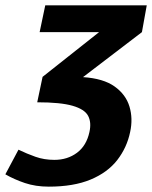

<svg xmlns="http://www.w3.org/2000/svg" viewBox="-36 -687 568 717"><path d="M146 10Q97 10 57 -3.5Q17 -17 -16 -36L33 -128Q64 -113 96.5 -101.5Q129 -90 167 -90Q216 -90 251.5 -116.5Q287 -143 298 -194Q306 -230 293 -254.5Q280 -279 235 -292Q190 -305 103 -305L123 -400L334 -567H112L133 -667H512L494 -567L274 -399Q350 -394 392 -364Q434 -334 447.5 -289Q461 -244 450 -194Q438 -136 402 -89.5Q366 -43 302.5 -16.5Q239 10 146 10Z"/></svg>

Font: Epunda Sans
Style: Bold Italic
Weight: 700
Italic angle: -12.0243°
Designer: Simon Atzbach
Foundry: typofactur
Version: Version 2.204; ttfautohint (v1.8.4.7-5d5b)